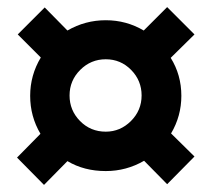

<svg xmlns="http://www.w3.org/2000/svg" viewBox="-20 -604 596 541"><path d="M65 -334Q65 -392 95 -442L30 -507L106 -583L170 -518Q220 -547 278 -547Q336 -547 385 -518L451 -584L528 -507L461 -441Q491 -393 491 -334Q491 -277 462 -228L528 -163L451 -85L386 -151Q336 -122 278 -122Q217 -122 170 -150L104 -83L28 -160L94 -227Q65 -276 65 -334ZM278 -233Q319 -233 349 -263Q379 -293 379 -335Q379 -377 349.5 -407Q320 -437 278 -437Q236 -437 206 -407Q176 -377 176 -335Q176 -293 205.5 -263Q235 -233 278 -233Z"/></svg>

Font: Libra Sans
Style: Bold
Weight: 700
Foundry: Context Ltd
Version: Version 1.000